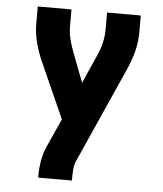

<svg xmlns="http://www.w3.org/2000/svg" viewBox="-53 -576 705 828"><g transform="rotate(5 300.0 -162.5)"><path d="M143 205V198Q143 165 148.5 132.5Q154 100 167 70L223 -54L115 -296Q98 -334 87.5 -374.5Q77 -415 77 -457V-530H223V-457Q223 -427 230.5 -398.5Q238 -370 249 -342L296 -219L352 -345Q364 -371 370.5 -399.5Q377 -428 377 -457V-530H523V-457Q523 -415 512.5 -374.5Q502 -334 485 -296L300 119Q292 137 290.5 157.5Q289 178 289 198V205Z"/></g></svg>

Font: Iosevka Curly Heavy Extended
Style: Regular
Weight: 900
Width: 7
Monospace: yes
Designer: Belleve Invis
Foundry: Belleve Invis
Version: Version 11.1.0; ttfautohint (v1.8.3)